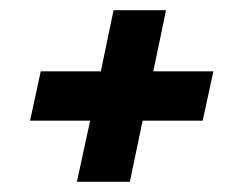

<svg xmlns="http://www.w3.org/2000/svg" viewBox="-20 -442 481 377"><path d="M131 -85 157 -205H39L60 -302H178L203 -422H306L281 -302H399L378 -205H260L235 -85Z"/></svg>

Font: Saira ExtraCondensed
Style: Bold Italic
Weight: 700
Width: 2
Italic angle: -12°
Designer: Hector Gatti with collaboration of the Omnibus-Type team
Foundry: Omnibus-Type
Version: Version 1.101